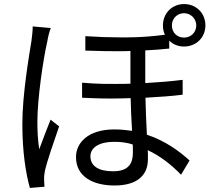

<svg xmlns="http://www.w3.org/2000/svg" viewBox="-20 -879 1040 945"><path d="M813 -679C832 -660 857 -650 886 -650C945 -650 991 -694 991 -754C991 -814 946 -859 886 -859C826 -859 782 -813 782 -754C782 -736 785 -721 792 -708C679 -693 597 -695 570 -695C517 -695 460 -697 400 -701V-630C480 -627 527 -627 551 -627C575 -627 599 -627 622 -628V-467C595 -466 571 -466 544 -466C517 -466 464 -465 384 -472V-398C464 -394 512 -394 528 -394C560 -394 592 -395 623 -396C624 -344 627 -286 630 -235C602 -239 574 -242 543 -242C412 -242 354 -175 354 -106C354 -12 434 34 544 34C652 34 708 -14 708 -95V-116C708 -123 708 -131 707 -140C767 -112 822 -70 871 -19L913 -89C865 -133 796 -185 703 -216C700 -273 697 -337 696 -398C764 -402 827 -406 879 -413V-486C823 -479 763 -474 695 -470V-631C737 -633 776 -636 813 -640ZM886 -814C919 -814 946 -787 946 -754C946 -719 919 -694 886 -694C851 -694 826 -719 826 -754C826 -787 851 -814 886 -814ZM141 -749C141 -728 138 -702 135 -679C122 -598 90 -413 90 -268C90 -131 107 -26 127 46L199 40C198 25 197 13 197 -2C197 -10 198 -23 201 -38C212 -87 247 -188 271 -257L229 -290C213 -250 189 -189 173 -144C166 -193 164 -233 164 -281C164 -392 192 -585 213 -676C216 -695 223 -725 230 -741ZM634 -127C634 -75 613 -36 537 -36C469 -36 425 -59 425 -110C425 -153 469 -181 541 -181C576 -181 606 -177 633 -168C634 -160 634 -153 634 -146Z"/></svg>

Font: Spoqa Han Sans Neo Regular
Style: Regular
Weight: 400
Designer: [Spoqa Han Sans Neo] Dong-huui Kim  Younghwa Kang  Yujin Lee  [Noto Sans] Ryoko NISHIZUKA  (kana & ideographs); Paul D. 
Foundry: Spoqa (http://www.spoqa-han-sans.com)
Version: Version 1.000